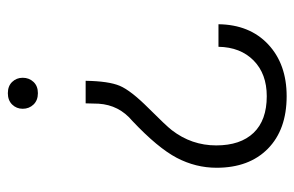

<svg xmlns="http://www.w3.org/2000/svg" viewBox="-153 -425 765 499"><g transform="rotate(-90 229.5 -175.5)"><path d="M269 -335.4Q268.1 -275.4 255.9 -246.6Q243.7 -217.8 197.8 -171.9Q151.9 -126 140.6 -111.3Q101.1 -60.1 101.1 3.9Q101.1 66.9 133.8 101.1Q166.5 135.3 229 135.3Q287.1 135.3 321.8 101.1Q356.4 66.9 357.4 9.8H416Q415 90.8 363.8 138.9Q312.5 187 229 187Q142.1 187 92.5 138.2Q43 89.4 43 4.9Q43 -49.3 68.8 -98.6Q94.7 -147.9 164.6 -213.9Q206.1 -248.5 209.5 -301.8L210.4 -335.4ZM276.9 -499Q276.9 -482.4 266.1 -470.9Q255.4 -459.5 236.8 -459.5Q218.3 -459.5 207.3 -470.9Q196.3 -482.4 196.3 -499Q196.3 -515.1 207.3 -526.4Q218.3 -537.6 236.8 -537.6Q255.4 -537.6 266.1 -526.4Q276.9 -515.1 276.9 -499Z"/></g></svg>

Font: Vazir Thin FD-UI
Style: Thin-FD-UI
Weight: 100
Designer: Saber Rastikerdar
Foundry: Saber Rastikerdar
Version: Version 30.1.0